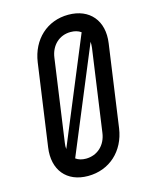

<svg xmlns="http://www.w3.org/2000/svg" viewBox="-117 -842 733 933"><g transform="rotate(-15 249.5 -375.0)"><path d="M318 -766C211 -766 131 -692 115 -581L57 -169C41 -58 102 16 209 16C317 16 398 -58 414 -169L472 -581C488 -692 425 -766 318 -766ZM141 -169 199 -581C207 -642 250 -682 307 -682C328 -682 345 -677 359 -667L140 -138C139 -148 139 -158 141 -169ZM388 -581 330 -169C322 -108 278 -68 221 -68C201 -68 183 -73 170 -83L389 -611C390 -602 389 -592 388 -581Z"/></g></svg>

Font: Mohave
Style: Italic
Weight: 400
Italic angle: -8°
Designer: Gumpita Rahayu
Foundry: Tokotype
Version: Version 2.002;PS 002.002;hotconv 1.0.88;makeotf.lib2.5.64775